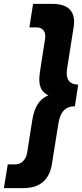

<svg xmlns="http://www.w3.org/2000/svg" viewBox="-34 -820 422 987"><path d="M86 147C171 147 220 105 233 23L266 -184C276 -246 302 -273 351 -274L368 -385C329 -386 309 -404 309 -445C309 -453 310 -463 312 -474L344 -677C346 -688 347 -698 347 -707C347 -768 310 -800 236 -800H136L117 -679H155C182 -679 199 -662 199 -633C199 -627 198 -622 197 -616L172 -455C170 -439 168 -426 168 -413C168 -370 183 -344 215 -330C169 -311 143 -272 132 -203L106 -38C100 2 76 25 44 25H6L-14 147Z"/></svg>

Font: Arthouse Owned
Style: Bold Italic
Weight: 700
Italic angle: -10°
Designer: Jeremy Tribby
Foundry: Tribby Type
Version: Version 1.000;PS 001.000;hotconv 1.0.88;makeotf.lib2.5.64775